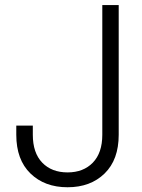

<svg xmlns="http://www.w3.org/2000/svg" viewBox="-20 -748 574 777"><path d="M253.4 9.8Q160.6 9.8 103.3 -45.9Q45.9 -101.6 45.9 -202.6V-239.7H112.8V-202.6Q112.8 -129.4 150.9 -89.8Q189 -50.3 253.4 -50.3Q317.4 -50.3 355.7 -89.8Q394 -129.4 394 -202.6V-727.5H460.4V-202.6Q460.4 -101.6 403.3 -45.9Q346.2 9.8 253.4 9.8Z"/></svg>

Font: Inter 28pt Light
Style: Regular
Weight: 300
Designer: Rasmus Andersson
Foundry: rsms
Version: Version 4.001;git-66647c0bb